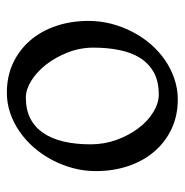

<svg xmlns="http://www.w3.org/2000/svg" viewBox="-10 -499 523 543"><g transform="rotate(90 251.5 -227.5)"><path d="M388.2 -222.2Q388.2 -260.7 375.5 -295.7Q362.8 -330.6 342.8 -357.2Q322.8 -383.8 297.4 -399.4Q272 -415 247.1 -415Q210 -415 184.6 -400.9Q159.2 -386.7 143.8 -362.1Q128.4 -337.4 121.6 -303.7Q114.7 -270 114.7 -231Q114.7 -192.4 128.4 -157.5Q142.1 -122.6 162.8 -96.2Q183.6 -69.8 208.5 -54.4Q233.4 -39.1 255.9 -39.1Q290.5 -39.1 315.4 -52Q340.3 -64.9 356.4 -88.9Q372.6 -112.8 380.4 -146.5Q388.2 -180.2 388.2 -222.2ZM463.9 -236.8Q463.9 -204.1 455.6 -172.9Q447.3 -141.6 432.6 -113.8Q418 -85.9 397.5 -62.3Q377 -38.6 352.3 -21.5Q327.6 -4.4 299.8 5.1Q272 14.6 242.2 14.6Q195.8 14.6 158.4 -2.9Q121.1 -20.5 94.5 -51.3Q67.9 -82 53.5 -124.5Q39.1 -167 39.1 -216.8Q39.1 -249 47.1 -280.3Q55.2 -311.5 69.6 -339.6Q84 -367.7 104.2 -391.4Q124.5 -415 149.2 -432.1Q173.8 -449.2 202.4 -459Q231 -468.8 261.2 -468.8Q307.1 -468.8 344.5 -451.2Q381.8 -433.6 408.4 -402.6Q435.1 -371.6 449.5 -329.1Q463.9 -286.6 463.9 -236.8Z"/></g></svg>

Font: Gentium Plus Viet
Style: Regular
Weight: 400
Designer: J. Victor Gaultney, Annie Olsen, Iska Routamaa, Becca Hirsbrunner
Foundry: SIL International
Version: Version 5.000